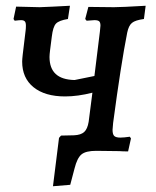

<svg xmlns="http://www.w3.org/2000/svg" viewBox="-20 -524 541 667"><path d="M486 -504 480 -458Q450 -454 438.5 -444.5Q427 -435 422 -411Q400 -300 373 -97Q371 -79 371 -73Q371 -57 377 -51.5Q383 -46 398 -46Q410 -46 431 -49L435 -43L425 2Q405 2 395 1L314 0Q278 0 263 12.5Q248 25 239 61L224 118L164 123L185 -45L192 -53L237 -54Q261 -55 272.5 -65.5Q284 -76 288 -101L301 -202Q250 -189 206 -189Q136 -189 96.5 -221Q57 -253 57 -310Q57 -317 59 -335L69 -418Q70 -425 70 -435Q70 -446 66 -450Q62 -454 53 -454Q47 -454 31 -452L27 -458L36 -501L118 -499L165 -501L223 -504L216 -458Q185 -453 174.5 -442Q164 -431 160 -397L154 -350Q152 -334 152 -326Q152 -287 173.5 -267Q195 -247 239 -246L308 -260L327 -414Q329 -432 329 -435Q329 -446 324.5 -450Q320 -454 308 -454Q303 -454 281 -452L276 -458L287 -500L376 -499Q401 -499 486 -504Z"/></svg>

Font: Alegreya SC Medium
Style: Italic
Weight: 500
Italic angle: -7°
Designer: Juan Pablo del Peral
Foundry: Huerta Tipografica
Version: Version 2.007; ttfautohint (v1.6)